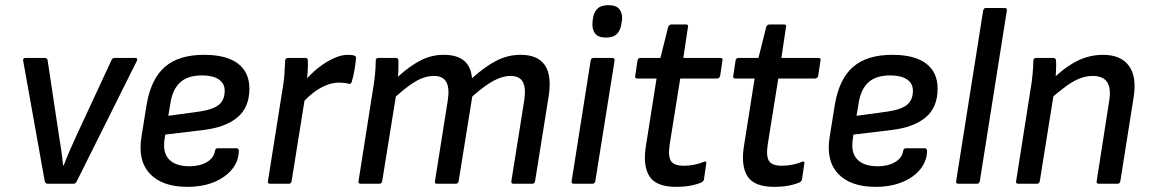

<svg xmlns="http://www.w3.org/2000/svg" viewBox="-20 -714 4472 746"><path d="M165 0Q157 0 154 -9L70 -478Q68 -489 80 -489H154Q163 -489 165 -480L209 -188Q214 -159 218 -130.5Q222 -102 225 -72H228Q239 -102 251.5 -130Q264 -158 277 -187L413 -480Q415 -485 418.5 -487Q422 -489 426 -489H506Q511 -489 512.5 -486Q514 -483 512 -478L278 -9Q274 0 265 0Z M708 12Q610 12 562 -39.5Q514 -91 530 -185L550 -309Q567 -408 621 -454.5Q675 -501 773 -501Q860 -501 904.5 -467Q949 -433 949 -370Q949 -296 902 -257.5Q855 -219 771 -209L622 -191L619 -170Q612 -120 637.5 -94Q663 -68 716 -68Q756 -68 783.5 -84Q811 -100 815 -127Q817 -138 826 -138H898Q908 -138 908 -127Q907 -87 881 -55.5Q855 -24 810.5 -6Q766 12 708 12ZM634 -264 758 -281Q809 -289 831 -307.5Q853 -326 853 -362Q853 -390 830 -405.5Q807 -421 765 -421Q709 -421 679.5 -393.5Q650 -366 642 -312Z M1030 0Q1019 0 1021 -10L1078 -369Q1083 -397 1085 -424Q1087 -451 1088 -478Q1088 -489 1101 -489H1166Q1176 -489 1176 -480Q1177 -461 1175.5 -437Q1174 -413 1171 -396L1166 -341L1113 -10Q1112 -6 1109.5 -3Q1107 0 1102 0ZM1149 -307 1160 -395Q1186 -426 1215.5 -449.5Q1245 -473 1275.5 -487Q1306 -501 1330 -501Q1349 -501 1356 -498Q1361 -497 1362.5 -493.5Q1364 -490 1363 -485Q1361 -464 1357 -441Q1353 -418 1347 -397Q1344 -385 1333 -389Q1326 -391 1317 -392Q1308 -393 1297 -393Q1272 -393 1246.5 -382.5Q1221 -372 1196.5 -353Q1172 -334 1149 -307Z M1382 0Q1371 0 1373 -10L1429 -366Q1434 -394 1437 -424Q1440 -454 1440 -479Q1440 -489 1451 -489H1518Q1527 -489 1528 -480Q1528 -465 1528 -449Q1528 -433 1526 -416Q1574 -459 1615.5 -480Q1657 -501 1704 -501Q1755 -501 1782.5 -478.5Q1810 -456 1814 -410Q1865 -456 1909.5 -478.5Q1954 -501 2003 -501Q2070 -501 2097.5 -460Q2125 -419 2111 -335L2059 -10Q2057 0 2048 0H1975Q1965 0 1967 -11L2017 -325Q2024 -372 2011.5 -395.5Q1999 -419 1963 -419Q1932 -419 1896.5 -399.5Q1861 -380 1815 -339L1762 -10Q1761 -6 1758.5 -3Q1756 0 1751 0H1678Q1668 0 1670 -10L1720 -325Q1727 -372 1714 -395.5Q1701 -419 1666 -419Q1633 -419 1599.5 -400.5Q1566 -382 1518 -339L1465 -10Q1463 0 1454 0Z M2210 0Q2199 0 2201 -10L2275 -479Q2277 -489 2287 -489H2358Q2369 -489 2368 -479L2293 -10Q2291 0 2282 0ZM2334 -568Q2305 -568 2292.5 -583.5Q2280 -599 2282 -626L2283 -637Q2286 -665 2300.5 -679.5Q2315 -694 2344 -694Q2374 -694 2386.5 -678.5Q2399 -663 2397 -637L2395 -626Q2392 -598 2378 -583Q2364 -568 2334 -568Z M2607 12Q2529 12 2503 -29.5Q2477 -71 2490 -149L2531 -409H2456Q2446 -409 2448 -419L2457 -479Q2459 -489 2469 -489H2546L2576 -609Q2580 -619 2589 -619H2645Q2656 -619 2653 -609L2635 -489H2778Q2790 -489 2787 -479L2778 -419Q2775 -409 2766 -409H2623L2582 -153Q2575 -107 2587 -88.5Q2599 -70 2637 -70Q2657 -70 2677.5 -74Q2698 -78 2714 -85Q2727 -90 2724 -78L2715 -16Q2713 -9 2705 -5Q2686 3 2661.5 7.5Q2637 12 2607 12Z M2988 12Q2910 12 2884 -29.5Q2858 -71 2871 -149L2912 -409H2837Q2827 -409 2829 -419L2838 -479Q2840 -489 2850 -489H2927L2957 -609Q2961 -619 2970 -619H3026Q3037 -619 3034 -609L3016 -489H3159Q3171 -489 3168 -479L3159 -419Q3156 -409 3147 -409H3004L2963 -153Q2956 -107 2968 -88.5Q2980 -70 3018 -70Q3038 -70 3058.5 -74Q3079 -78 3095 -85Q3108 -90 3105 -78L3096 -16Q3094 -9 3086 -5Q3067 3 3042.5 7.5Q3018 12 2988 12Z M3382 12Q3284 12 3236 -39.5Q3188 -91 3204 -185L3224 -309Q3241 -408 3295 -454.5Q3349 -501 3447 -501Q3534 -501 3578.5 -467Q3623 -433 3623 -370Q3623 -296 3576 -257.5Q3529 -219 3445 -209L3296 -191L3293 -170Q3286 -120 3311.5 -94Q3337 -68 3390 -68Q3430 -68 3457.5 -84Q3485 -100 3489 -127Q3491 -138 3500 -138H3572Q3582 -138 3582 -127Q3581 -87 3555 -55.5Q3529 -24 3484.5 -6Q3440 12 3382 12ZM3308 -264 3432 -281Q3483 -289 3505 -307.5Q3527 -326 3527 -362Q3527 -390 3504 -405.5Q3481 -421 3439 -421Q3383 -421 3353.5 -393.5Q3324 -366 3316 -312Z M3704 0Q3693 0 3695 -10L3800 -673Q3802 -683 3811 -683H3883Q3894 -683 3892 -673L3787 -10Q3786 -6 3783.5 -3Q3781 0 3776 0Z M4249 0Q4239 0 4241 -10L4290 -324Q4305 -419 4226 -419Q4201 -419 4176 -409.5Q4151 -400 4121.5 -378.5Q4092 -357 4052 -322L4064 -401Q4113 -450 4162 -475.5Q4211 -501 4266 -501Q4335 -501 4366.5 -458Q4398 -415 4384 -332L4333 -10Q4331 0 4322 0ZM3937 0Q3926 0 3928 -10L3984 -366Q3989 -393 3992 -426Q3995 -459 3995 -478Q3995 -489 4008 -489H4072Q4082 -489 4083 -479Q4084 -470 4083.5 -453.5Q4083 -437 4082 -419.5Q4081 -402 4079 -388L4077 -366L4020 -10Q4019 -6 4016.5 -3Q4014 0 4009 0Z"/></svg>

Font: Sofia Sans Medium
Style: Italic
Weight: 500
Italic angle: -9°
Version: Version 4.101